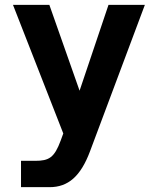

<svg xmlns="http://www.w3.org/2000/svg" viewBox="-20 -567 642 794"><path d="M66.9 207H185.1C261.7 207 313.5 162.1 352.1 59.1L579.1 -546.9H428.7L309.1 -191.9L184.1 -546.9H33.7L241.7 -15.1L231 14.2C204.6 85.4 182.6 98.1 125 98.1H66.9Z"/></svg>

Font: Hack
Style: Bold
Weight: 700
Monospace: yes
Designer: Christopher Simpkins
Foundry: Christopher Simpkins
Version: Version 2.010